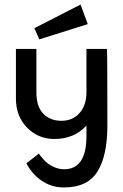

<svg xmlns="http://www.w3.org/2000/svg" viewBox="-20 -604 542 844"><path d="M366 -498 153 -431 131 -480 334 -584ZM450 -389Q452 -389 452 -52Q452 80 408.5 150Q365 220 261 220Q207 220 164 191Q121 162 96 114L151 71Q153 74 156 78.5Q159 83 169.5 95Q180 107 192 116Q204 125 223 132.5Q242 140 262 140Q360 140 360 -6V-52Q306 7 219 7Q148 7 99 -43Q50 -93 50 -170V-389H140V-198Q140 -135 170.5 -104Q201 -73 250 -73Q300 -73 330 -107.5Q360 -142 360 -198V-389Z"/></svg>

Font: MB Grotesk
Style: Regular
Weight: 400
Designer: Nawras Khrais
Foundry: Nawras Khrais
Version: Version 1.000;PS 001.000;hotconv 1.0.88;makeotf.lib2.5.64775